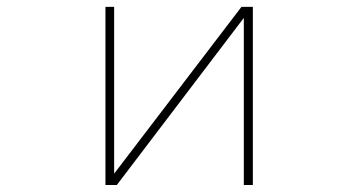

<svg xmlns="http://www.w3.org/2000/svg" viewBox="-20 -564 1040 561"><path d="M692.4 -23.4V-511.7L321.3 -23.4H288.1V-543.9H313.5V-56.6L685.5 -543.9H718.8V-23.4Z"/></svg>

Font: Mgen+ 1m thin
Style: Regular
Weight: 100
Designer: [Source Han Sans]
Ryoko NISHIZUKA  (kana & ideographs); Paul D. Hunt (Latin, Greek & Cyrillic); Wenlong ZHANG  (bopomofo
Version: Version 1.059.20150602